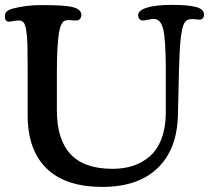

<svg xmlns="http://www.w3.org/2000/svg" viewBox="-21 -730 842 773"><path d="M699.7 -450.7 695.3 -267.1Q692.4 -129.4 613.8 -53.5Q535.2 22.5 391.1 22.5Q243.2 22.5 167 -51.3Q90.8 -125 90.3 -264.2V-454.1Q90.3 -516.6 89.4 -550.8Q88.4 -585 84.5 -608.2Q80.6 -631.3 74.5 -638.9Q68.4 -646.5 57.1 -647.5Q47.9 -648.4 33 -645.3Q18.1 -642.1 14.2 -642.6Q-1.5 -644 -1.5 -663.6Q-1.5 -676.3 5.6 -683.3Q12.7 -690.4 29.8 -695.3Q84 -709.5 144.5 -709.5Q232.9 -709.5 264.2 -703.1Q306.6 -694.8 306.6 -669.9Q306.6 -661.1 301.5 -654.5Q296.4 -647.9 287.1 -647.5Q281.7 -647 271 -648.2Q260.3 -649.4 251 -648.9Q242.7 -648.4 237.3 -645.5Q231.9 -642.6 225.8 -630.9Q219.7 -619.1 216.3 -597.7Q212.9 -576.2 210.4 -537.1Q208 -498 208 -441.9V-285.6Q208 -168 263.2 -109.1Q318.4 -50.3 432.1 -50.3Q478 -50.3 516.1 -63Q554.2 -75.7 583.7 -102.1Q613.3 -128.4 629.9 -173.1Q646.5 -217.8 646.5 -277.3V-456.5Q646 -569.8 636.5 -610.8Q627 -651.9 601.6 -653.3Q595.2 -654.8 576.9 -650.9Q558.6 -647 551.8 -647.5Q544.4 -648.4 539.8 -654.1Q535.2 -659.7 535.2 -668.9Q535.2 -688.5 571.3 -699.5Q607.4 -710.4 671.9 -710.4Q737.3 -710.4 768.8 -701.7Q800.3 -692.9 800.3 -671.9Q800.3 -652.3 783.2 -650.9Q778.8 -650.4 765.4 -652.3Q752 -654.3 742.2 -652.3Q728 -650.9 719.7 -634.3Q711.4 -617.7 706.5 -574.5Q701.7 -531.2 699.7 -450.7Z"/></svg>

Font: Cooper* Medium
Style: Regular
Weight: 500
Designer: Owen Earl
Foundry: indestructible type*
Version: Version 0.001